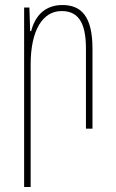

<svg xmlns="http://www.w3.org/2000/svg" viewBox="-20 -512 461 764"><path d="M76 232H102V-256C102 -392 150 -468 225 -468C286 -468 322 -430 322 -319V0H348V-318C348 -449 302 -492 228 -492C162 -492 120 -452 104 -388H100L97 -482H76Z"/></svg>

Font: Noto Sans Armenian Condensed Thin
Style: Regular
Weight: 100
Width: 3
Designer: Monotype Design Team
Foundry: Monotype Imaging Inc.
Version: Version 2.008